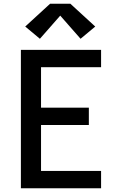

<svg xmlns="http://www.w3.org/2000/svg" viewBox="-20 -1000 640 1020"><path d="M91 0V-735H517V-643H198V-428H452V-336H198V-92H517V0ZM192 -794 114 -859 246 -980H354L486 -859L408 -794L300 -917Z"/></svg>

Font: Zed Mono Semibold Extended
Style: Regular
Weight: 600
Width: 7
Monospace: yes
Designer: Belleve Invis
Foundry: Belleve Invis
Version: Version 1.0.0; ttfautohint (v1.8.4)